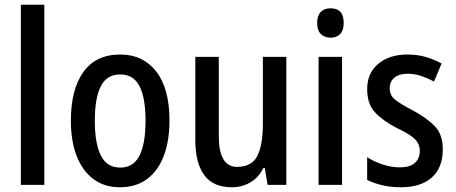

<svg xmlns="http://www.w3.org/2000/svg" viewBox="-20 -780 1922 810"><path d="M167 0H68V-760H167Z M695 -271Q695 -187 671.5 -124Q648 -61 601.5 -25.5Q555 10 485 10Q420 10 373.5 -25Q327 -60 303 -123Q279 -186 279 -271Q279 -402 331.5 -476Q384 -550 488 -550Q583 -550 639 -478.5Q695 -407 695 -271ZM380 -270Q380 -175 405.5 -124Q431 -73 487 -73Q543 -73 568.5 -123.5Q594 -174 594 -271Q594 -367 568.5 -416.5Q543 -466 487 -466Q431 -466 405.5 -416.5Q380 -367 380 -270Z M1188 -540V0H1109L1097 -71H1091Q1071 -31 1036 -10.5Q1001 10 958 10Q879 10 841.5 -41.5Q804 -93 804 -188V-540H903V-207Q903 -76 980 -76Q1042 -76 1065.5 -122Q1089 -168 1089 -259V-540Z M1375 -745Q1430 -745 1430 -683Q1430 -652 1415 -636.5Q1400 -621 1375 -621Q1349 -621 1333.5 -636.5Q1318 -652 1318 -683Q1318 -714 1333 -729.5Q1348 -745 1375 -745ZM1423 -540V0H1324V-540Z M1848 -150Q1848 -72 1801.5 -31Q1755 10 1671 10Q1628 10 1592.5 1.5Q1557 -7 1529 -21V-117Q1556 -99 1593 -86.5Q1630 -74 1667 -74Q1709 -74 1730 -92.5Q1751 -111 1751 -144Q1751 -172 1731 -192.5Q1711 -213 1654 -240Q1596 -270 1562.5 -305.5Q1529 -341 1529 -404Q1529 -472 1576 -511Q1623 -550 1699 -550Q1740 -550 1775 -540Q1810 -530 1843 -512L1811 -436Q1785 -450 1757 -459.5Q1729 -469 1700 -469Q1664 -469 1644 -452.5Q1624 -436 1624 -408Q1624 -379 1645 -361Q1666 -343 1722 -314Q1780 -283 1814 -248Q1848 -213 1848 -150Z"/></svg>

Font: Noto Sans Khmer Condensed Medium
Style: Regular
Weight: 500
Width: 3
Designer: Danh Hong and the Monotype Design Team
Foundry: Monotype Imaging Inc.
Version: Version 2.004; ttfautohint (v1.8.4.7-5d5b)